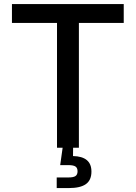

<svg xmlns="http://www.w3.org/2000/svg" viewBox="-20 -748 687 972"><path d="M40.5 -631.8V-727.5H606.4V-631.8H379.4V0H268.6V-631.8ZM267.1 204.1V150.4H326.2Q351.6 150.4 362.1 143.3Q372.6 136.2 372.6 119.1Q372.6 102.1 362.1 95Q351.6 87.9 326.2 87.9H284.7L300.3 -22.9H350.1V0L349.6 42Q396 43 419.4 62.5Q442.9 82 442.9 120.6Q442.9 164.1 414.8 184.1Q386.7 204.1 328.6 204.1Z"/></svg>

Font: Inter 17pt Medium
Style: Regular
Weight: 500
Version: Version 4.001;git-66647c0bb